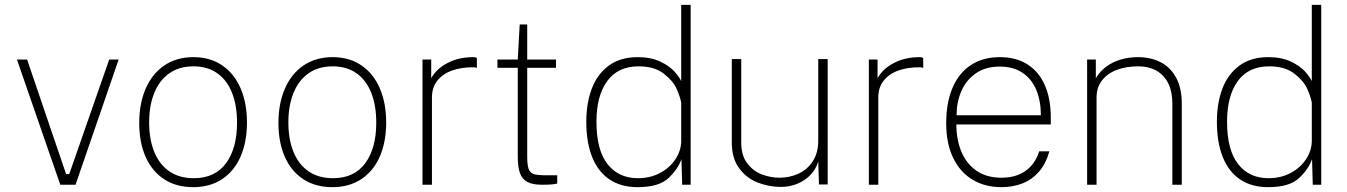

<svg xmlns="http://www.w3.org/2000/svg" viewBox="-20 -763 5562 793"><path d="M292 0H229L50 -517H92L253 -44H266L431 -517H470Z M555 -255Q555 -335 581.5 -396.5Q608 -458 658.5 -492.5Q709 -527 779 -527Q848 -527 898 -492.8Q948 -458.5 974 -397.5Q1000 -336.5 1000 -257Q1000 -177.5 974 -117.2Q948 -57 897.8 -23.5Q847.5 10 778 10Q707.5 10 657.2 -23.2Q607 -56.5 581 -116.2Q555 -176 555 -255ZM959 -257Q959 -327 938.5 -379.2Q918 -431.5 877.8 -460.2Q837.5 -489 779 -489Q720 -489 679 -460Q638 -431 617 -378.8Q596 -326.5 596 -257Q596 -188 617 -136Q638 -84 679.2 -55.5Q720.5 -27 780 -27Q868 -27 913.5 -88.8Q959 -150.5 959 -257Z M1130 -255Q1130 -335 1156.5 -396.5Q1183 -458 1233.5 -492.5Q1284 -527 1354 -527Q1423 -527 1473 -492.8Q1523 -458.5 1549 -397.5Q1575 -336.5 1575 -257Q1575 -177.5 1549 -117.2Q1523 -57 1472.8 -23.5Q1422.5 10 1353 10Q1282.5 10 1232.2 -23.2Q1182 -56.5 1156 -116.2Q1130 -176 1130 -255ZM1534 -257Q1534 -327 1513.5 -379.2Q1493 -431.5 1452.8 -460.2Q1412.5 -489 1354 -489Q1295 -489 1254 -460Q1213 -431 1192 -378.8Q1171 -326.5 1171 -257Q1171 -188 1192 -136Q1213 -84 1254.2 -55.5Q1295.5 -27 1355 -27Q1443 -27 1488.5 -88.8Q1534 -150.5 1534 -257Z M1725 -517H1761V-440Q1782 -478.5 1828.2 -502.8Q1874.5 -527 1935 -527Q1939.5 -527 1943 -526.2Q1946.5 -525.5 1949.5 -523.5V-482Q1945 -484.5 1941.5 -485H1935Q1887 -485.5 1848.5 -472.2Q1810 -459 1787 -430.8Q1764 -402.5 1764 -360V0H1725Z M2157.5 -483V-116Q2157.5 -79.5 2164 -63.8Q2170.5 -48 2186 -43.5Q2201.5 -39 2237.5 -39H2281.5V-5Q2265.5 0 2218.5 0Q2179.5 0 2158 -11.5Q2136.5 -23 2127.5 -48Q2118.5 -73 2118.5 -116V-483H2034.5V-517H2118.5L2126.5 -662H2157.5V-517H2276.5V-483Z M2401.5 -260Q2401.5 -336 2424 -396.2Q2446.5 -456.5 2494.2 -491.8Q2542 -527 2613.5 -527Q2668.5 -527 2706.8 -508.8Q2745 -490.5 2765.2 -468Q2785.5 -445.5 2793.5 -428V-743H2832.5V0H2797.5L2794.5 -106Q2781.5 -66.5 2741.8 -28.2Q2702 10 2613.5 10Q2544 10 2496.5 -22.5Q2449 -55 2425.2 -115.8Q2401.5 -176.5 2401.5 -260ZM2793.5 -178V-339Q2789 -364 2774.2 -396.8Q2759.5 -429.5 2721 -459.2Q2682.5 -489 2617.5 -489Q2532 -489 2487.8 -428Q2443.5 -367 2443.5 -260Q2443.5 -143.5 2489.2 -85.2Q2535 -27 2614.5 -27Q2666 -27 2706.5 -48.8Q2747 -70.5 2769.8 -105.5Q2792.5 -140.5 2793.5 -178Z M3002.5 -174V-519H3041.5V-174Q3041.5 -121 3066.2 -88.5Q3091 -56 3127 -42.5Q3163 -29 3199.5 -29Q3241.5 -29 3278 -45.8Q3314.5 -62.5 3337 -97Q3359.5 -131.5 3359.5 -182V-519H3398.5V-1H3362.5L3359.5 -96Q3350.5 -65 3327.8 -41Q3305 -17 3272.5 -3.8Q3240 9.5 3202.5 9Q3154 8.5 3108.5 -9.5Q3063 -27.5 3032.8 -68.2Q3002.5 -109 3002.5 -174Z M3568.5 -517H3604.5V-440Q3625.5 -478.5 3671.8 -502.8Q3718 -527 3778.5 -527Q3783 -527 3786.5 -526.2Q3790 -525.5 3793 -523.5V-482Q3788.5 -484.5 3785 -485H3778.5Q3730.5 -485.5 3692 -472.2Q3653.5 -459 3630.5 -430.8Q3607.5 -402.5 3607.5 -360V0H3568.5Z M4116 -29Q4176 -29 4215.8 -57.2Q4255.5 -85.5 4272 -138H4314Q4300 -87 4271.2 -54Q4242.5 -21 4203 -5.5Q4163.5 10 4116 10Q4048 10 3996.5 -21Q3945 -52 3916.5 -111.5Q3888 -171 3888 -254Q3888 -339 3914.2 -400.5Q3940.5 -462 3990.2 -494.5Q4040 -527 4110 -527Q4176 -527 4223 -497.5Q4270 -468 4295 -412Q4320 -356 4320 -277V-249H3930Q3930 -188 3950 -138.2Q3970 -88.5 4011.8 -58.8Q4053.5 -29 4116 -29ZM4279 -287Q4279 -346 4260.2 -391.2Q4241.5 -436.5 4203.5 -462.2Q4165.5 -488 4109 -488Q4049 -488 4008.8 -459Q3968.5 -430 3949.5 -384.2Q3930.5 -338.5 3931 -287Z M4470 -517H4506V-440L4510 -446.5Q4525 -470 4549.8 -488.2Q4574.5 -506.5 4607.8 -516.8Q4641 -527 4680 -527Q4733 -527 4773.8 -506Q4814.5 -485 4837.8 -442Q4861 -399 4861 -335V0H4822V-335Q4822 -409 4784.5 -449Q4747 -489 4680 -489Q4632.5 -489 4593.8 -474.8Q4555 -460.5 4532 -431.5Q4509 -402.5 4509 -360V0H4470Z M5006 -260Q5006 -336 5028.5 -396.2Q5051 -456.5 5098.8 -491.8Q5146.5 -527 5218 -527Q5273 -527 5311.2 -508.8Q5349.5 -490.5 5369.8 -468Q5390 -445.5 5398 -428V-743H5437V0H5402L5399 -106Q5386 -66.5 5346.2 -28.2Q5306.5 10 5218 10Q5148.5 10 5101 -22.5Q5053.5 -55 5029.8 -115.8Q5006 -176.5 5006 -260ZM5398 -178V-339Q5393.5 -364 5378.8 -396.8Q5364 -429.5 5325.5 -459.2Q5287 -489 5222 -489Q5136.5 -489 5092.2 -428Q5048 -367 5048 -260Q5048 -143.5 5093.8 -85.2Q5139.5 -27 5219 -27Q5270.5 -27 5311 -48.8Q5351.5 -70.5 5374.2 -105.5Q5397 -140.5 5398 -178Z"/></svg>

Font: Public Sans VF
Style: Regular
Weight: 400
Designer: Pablo Impallari, Rodrigo Fuenzalida (Modified by Dan O. Williams and USWDS)
Version: Version 1.003